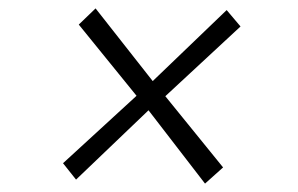

<svg xmlns="http://www.w3.org/2000/svg" viewBox="-20 -518 709 457"><path d="M468 -81 333.5 -255.5 161 -90.5 130 -129.5 305 -290 167.5 -459.5 207.5 -498 343.5 -325 519.5 -494 552.5 -455 373.5 -289 511 -119.5Z"/></svg>

Font: Merriweather 120pt
Style: Bold Italic
Weight: 700
Italic angle: -7.8°
Version: Version 2.101